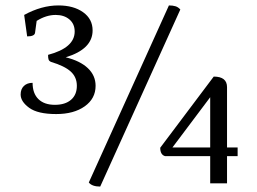

<svg xmlns="http://www.w3.org/2000/svg" viewBox="-20 -675 947 707"><path d="M187 -255Q119 -255 87.5 -278Q56 -301 56 -327Q56 -347 68 -358.5Q80 -370 100 -370Q100 -331 121.5 -310Q143 -289 182 -289Q220 -289 241.5 -307.5Q263 -326 263 -359Q263 -391 240.5 -411.5Q218 -432 168 -447Q161 -450 159 -455.5Q157 -461 157 -473Q255 -499 255 -559Q255 -587 235.5 -603.5Q216 -620 185 -620Q150 -620 115 -598L109 -554Q107 -541 80 -541L69 -620Q133 -655 195 -655Q251 -655 286 -630Q321 -605 321 -563Q321 -494 222 -464Q275 -451 303.5 -424Q332 -397 332 -359Q332 -312 292 -283.5Q252 -255 187 -255ZM349 12Q319 12 307 -3L602 -655Q616 -655 626 -652Q636 -649 644 -640ZM754 0V-100H588Q570 -105 570 -131L767 -393Q816 -393 816 -354V-132H855V-100H816V0ZM615 -132H754V-317Z"/></svg>

Font: Petrona Light
Style: Regular
Weight: 300
Designer: Ringo R. Seeber
Foundry: Ringo R. Seeber
Version: Version 2.001; ttfautohint (v1.8.3)